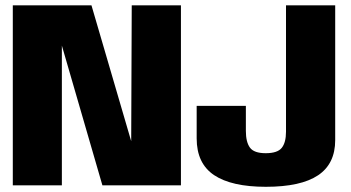

<svg xmlns="http://www.w3.org/2000/svg" viewBox="-20 -695 1315 720"><path d="M28 0V-675H323L472 -165.5L474 -675H658.5V0H364L212 -524V0ZM977 5.5Q848.5 5.5 783 -38.2Q717.5 -82 717.5 -176V-298H902V-204Q902 -162.5 917.2 -141.5Q932.5 -120.5 976.5 -120.5Q1020.5 -120.5 1036.5 -140.5Q1052.5 -160.5 1052.5 -201V-675H1237V-169.5Q1237 -80.5 1172.5 -37.5Q1108 5.5 977 5.5Z"/></svg>

Font: Anybody ExtraBold
Style: Regular
Weight: 800
Designer: Tyler Finck
Foundry: Etcetera Type Company
Version: Version 1.010; ttfautohint (v1.8.3) -l 8 -r 50 -G 200 -x 14 